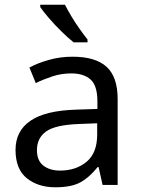

<svg xmlns="http://www.w3.org/2000/svg" viewBox="-20 -786 601 816"><path d="M288 -545Q386 -545 433 -502Q480 -459 480 -365V0H416L399 -76H395Q360 -32 321.5 -11Q283 10 215 10Q142 10 94 -28.5Q46 -67 46 -149Q46 -229 109 -272.5Q172 -316 303 -320L394 -323V-355Q394 -422 365 -448Q336 -474 283 -474Q241 -474 203 -461.5Q165 -449 132 -433L105 -499Q140 -518 188 -531.5Q236 -545 288 -545ZM314 -259Q214 -255 175.5 -227Q137 -199 137 -148Q137 -103 164.5 -82Q192 -61 235 -61Q303 -61 348 -98.5Q393 -136 393 -214V-262ZM256 -766Q267 -744 283.5 -716.5Q300 -689 318.5 -663Q337 -637 352 -618V-606H293Q270 -624 241 -652.5Q212 -681 187.5 -709.5Q163 -738 151 -756V-766Z"/></svg>

Font: Noto Sans Tifinagh Air
Style: Regular
Weight: 400
Designer: JamraPatel
Foundry: JamraPatel LLC
Version: Version 2.006; ttfautohint (v1.8.4.7-5d5b)